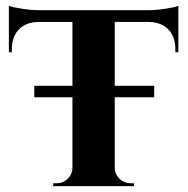

<svg xmlns="http://www.w3.org/2000/svg" viewBox="-20 -636 643 656"><path d="M589.4 -616.2V-457.5H579.1V-466.8Q579.6 -509.8 555.4 -535.2Q531.2 -560.5 487.8 -561H372.1V-342.8H506.8V-303.7H372.1V-62Q372.6 -40 388.7 -24.9Q404.8 -9.8 427.2 -9.8H438V0H161.6V-9.8H172.4Q195.3 -9.8 211.2 -25.1Q227.1 -40.5 227.5 -63V-303.7H97.2V-342.8H227.5V-561H111.8Q68.4 -560.5 44.4 -535.4Q20.5 -510.3 20.5 -466.8V-457.5H10.3V-616.2Q23.9 -610.8 56.4 -606Q88.9 -601.1 115.2 -601.1H484.4Q511.7 -601.1 545.7 -606.2Q579.6 -611.3 589.4 -616.2Z"/></svg>

Font: Cinzel Bold
Style: Regular
Weight: 700
Designer: Natanael Gama
Version: Version 1.001;PS 001.001;hotconv 1.0.56;makeotf.lib2.0.21325